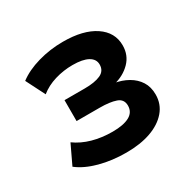

<svg xmlns="http://www.w3.org/2000/svg" viewBox="-109 -822 681 676"><g transform="rotate(-30 231.5 -484.0)"><path d="M223 -259Q165 -259 115 -272.5Q65 -286 33 -311L70 -389Q99 -368 136.5 -357.5Q174 -347 218 -347Q262 -347 286 -360Q310 -373 310 -400Q310 -426 285.5 -434.5Q261 -443 220 -443H126V-528H208Q249 -528 272.5 -538.5Q296 -549 296 -575Q296 -597 274.5 -609Q253 -621 212 -621Q175 -621 140 -610.5Q105 -600 79 -579L40 -656Q73 -681 122 -695Q171 -709 224 -709Q306 -709 353 -677.5Q400 -646 400 -593Q400 -553 373.5 -526Q347 -499 306 -489V-493Q337 -488 361.5 -474Q386 -460 400 -438Q414 -416 414 -385Q414 -346 389.5 -317.5Q365 -289 322.5 -274Q280 -259 223 -259Z"/></g></svg>

Font: Nunito Sans 10pt SemiExpanded
Style: Bold
Weight: 700
Width: 6
Designer: Vernon Adams
Foundry: Vernon Adams
Version: Version 3.101;gftools[0.9.27]